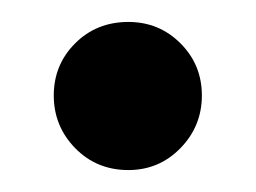

<svg xmlns="http://www.w3.org/2000/svg" viewBox="-20 -147 233 175"><path d="M97 8Q68 8 48.5 -12Q29 -32 29 -60Q29 -88 48.5 -107.5Q68 -127 97 -127Q125 -127 144.5 -107.5Q164 -88 164 -60Q164 -32 144.5 -12Q125 8 97 8Z"/></svg>

Font: Hind Madurai Medium
Style: Regular
Weight: 500
Designer: Jyotish Sonowal
Foundry: Indian Type Foundry
Version: Version 1.001;PS 1.0;hotconv 1.0.86;makeotf.lib2.5.63406; tt